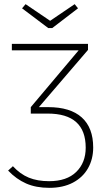

<svg xmlns="http://www.w3.org/2000/svg" viewBox="-20 -893 518 923"><path d="M428 -184Q428 -128 403 -84Q378 -40 330.5 -15Q283 10 217 10Q153 10 105.5 -11Q58 -32 19 -73L42 -94Q77 -56 118.5 -39Q160 -22 216 -22Q301 -22 346.5 -66.5Q392 -111 392 -183Q392 -347 209 -347H128V-378L358 -651H37V-682H403V-653L167 -378H211Q318 -378 373 -328.5Q428 -279 428 -184ZM355 -853 231 -758H212L86 -853L103 -873L221 -793L339 -873Z"/></svg>

Font: FiraGO UltraLight
Style: Regular
Weight: 200
Designer: bBox Type
Foundry: bBox Type GmbH
Version: Version 1.001